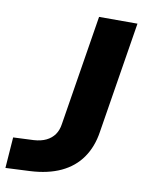

<svg xmlns="http://www.w3.org/2000/svg" viewBox="-117 -764 634 832"><g transform="rotate(10 200.5 -347.5)"><path d="M-35 10 -25 -126 65 -130Q97 -132 119.5 -143Q142 -154 155.5 -173Q169 -192 173 -220L251 -705H420L341 -214Q331 -148 297.5 -100Q264 -52 207.5 -25.5Q151 1 72 5Z"/></g></svg>

Font: Nunito Sans 10pt SemiExpanded ExtraBold
Style: Italic
Weight: 800
Width: 6
Italic angle: -9°
Designer: Vernon Adams
Foundry: Vernon Adams
Version: Version 3.101;gftools[0.9.27]